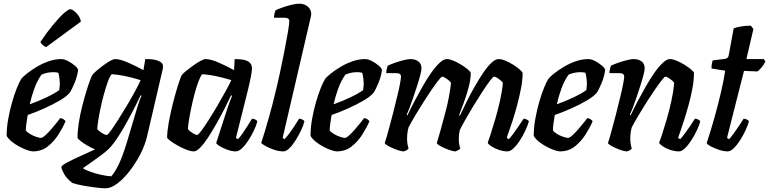

<svg xmlns="http://www.w3.org/2000/svg" viewBox="-20 -820 4166 1040"><path d="M158 0Q147 0 127 -7Q107 -14 84.5 -26Q62 -38 43.5 -53Q25 -68 16 -84Q16 -128 24.5 -175.5Q33 -223 45.5 -266.5Q58 -310 71.5 -343.5Q85 -377 96 -394Q105 -405 127 -422.5Q149 -440 179 -458Q209 -476 243.5 -488Q278 -500 312 -500Q328 -500 349 -489Q370 -478 386 -464Q402 -450 403 -441Q399 -408 384.5 -372Q370 -336 357 -317Q340 -297 302.5 -275Q265 -253 219 -232.5Q173 -212 130 -197Q125 -168 122.5 -148Q120 -128 120 -114Q125 -105 141.5 -95Q158 -85 175.5 -79Q193 -73 202 -73Q210 -73 226 -87.5Q242 -102 259 -122Q276 -142 289.5 -158.5Q303 -175 306 -180Q315 -180 324 -174Q333 -168 335 -163Q321 -130 297 -92Q273 -54 239 -27Q205 0 158 0ZM141 -255Q188 -272 231.5 -292.5Q275 -313 301 -332Q301 -338 302.5 -346.5Q304 -355 304 -362Q304 -397 296 -426Q289 -428 281.5 -428.5Q274 -429 267 -429Q236 -429 205 -416Q182 -384 166.5 -341.5Q151 -299 141 -255ZM230 -565Q220 -568 210.5 -577Q201 -586 199 -593Q234 -645 267 -685Q300 -725 325 -747.5Q350 -770 361 -770Q369 -770 382 -760Q395 -750 405.5 -734.5Q416 -719 418 -703Z M552 200Q535 200 501 196Q467 192 431 185.5Q395 179 372 171Q342 148 328 123.5Q314 99 312 85Q315 75 344.5 59.5Q374 44 415 25.5Q456 7 495 -11Q475 -19 453.5 -31.5Q432 -44 416.5 -56Q401 -68 400 -75Q400 -112 407 -156Q414 -200 425 -243.5Q436 -287 447.5 -324.5Q459 -362 468 -386Q477 -410 480 -414Q485 -421 501 -435Q517 -449 537 -464Q557 -479 575.5 -489.5Q594 -500 603 -500Q630 -500 672.5 -481.5Q715 -463 757 -440L767 -500Q775 -500 791 -499.5Q807 -499 823.5 -495Q840 -491 851.5 -483Q863 -475 863 -460Q863 -454 862 -448L777 -83Q766 -35 740.5 14.5Q715 64 682.5 106Q650 148 615.5 174Q581 200 552 200ZM558 -89Q563 -88 580 -111.5Q597 -135 620.5 -172Q644 -209 668.5 -250Q693 -291 712.5 -327.5Q732 -364 742 -386Q647 -415 585 -418Q574 -406 563.5 -376Q553 -346 542.5 -308Q532 -270 524 -231.5Q516 -193 511.5 -163Q507 -133 507 -121Q516 -109 532.5 -99Q549 -89 558 -89ZM583 135Q603 112 623.5 69.5Q644 27 666 -45L722 -233Q729 -257 736 -276Q743 -295 747 -301L742 -304Q722 -262 695.5 -211Q669 -160 640.5 -112Q612 -64 585 -31Q569 -11 538.5 12.5Q508 36 477.5 57Q447 78 429 91Q441 100 468.5 110Q496 120 528 127Q560 134 583 135Z M1030 0Q1014 0 990.5 -9Q967 -18 943.5 -31Q920 -44 903.5 -56.5Q887 -69 885 -75Q886 -112 894 -156Q902 -200 912.5 -243.5Q923 -287 934 -324.5Q945 -362 953.5 -386Q962 -410 965 -414Q970 -421 987 -435Q1004 -449 1025 -464Q1046 -479 1065 -489.5Q1084 -500 1093 -500Q1121 -500 1163.5 -481.5Q1206 -463 1248 -440L1251 -500Q1303 -500 1324 -487.5Q1345 -475 1345 -449Q1345 -423 1321 -324.5Q1297 -226 1258 -73L1269 -66Q1279 -76 1293 -96Q1307 -116 1321 -138.5Q1335 -161 1345 -177Q1354 -177 1363 -172.5Q1372 -168 1374 -163Q1369 -142 1356 -114.5Q1343 -87 1326 -60.5Q1309 -34 1291 -17Q1273 0 1257 0Q1236 0 1212.5 -8.5Q1189 -17 1171.5 -27.5Q1154 -38 1151 -45L1203 -206Q1212 -235 1222 -262Q1232 -289 1237 -301L1232 -304Q1216 -270 1195 -229Q1174 -188 1151 -147.5Q1128 -107 1106 -73.5Q1084 -40 1064 -20Q1044 0 1030 0ZM1048 -89Q1053 -88 1070.5 -111.5Q1088 -135 1111.5 -172Q1135 -209 1159 -250Q1183 -291 1203 -327.5Q1223 -364 1233 -386Q1138 -415 1075 -418Q1065 -406 1054 -376Q1043 -346 1033 -308Q1023 -270 1015 -231.5Q1007 -193 1002.5 -163Q998 -133 998 -121Q1007 -109 1023.5 -99Q1040 -89 1048 -89Z M1515 0Q1491 0 1465.5 -8.5Q1440 -17 1420 -28Q1400 -39 1395 -46Q1401 -63 1413.5 -104.5Q1426 -146 1440.5 -198Q1455 -250 1467 -300Q1482 -359 1496 -424Q1510 -489 1521.5 -548Q1533 -607 1540 -649Q1547 -691 1547 -706Q1547 -724 1521 -724H1464Q1464 -735 1467 -746.5Q1470 -758 1472 -764Q1486 -771 1510 -779.5Q1534 -788 1559 -794Q1584 -800 1602 -800Q1629 -800 1647.5 -784Q1666 -768 1666 -742Q1666 -739 1661.5 -720Q1657 -701 1652 -679L1511 -73L1521 -66Q1531 -76 1546 -96Q1561 -116 1575.5 -138.5Q1590 -161 1600 -177Q1609 -177 1618 -172.5Q1627 -168 1629 -163Q1624 -142 1611 -114.5Q1598 -87 1581.5 -60.5Q1565 -34 1547.5 -17Q1530 0 1515 0Z M1804 0Q1793 0 1773 -7Q1753 -14 1730.5 -26Q1708 -38 1689.5 -53Q1671 -68 1662 -84Q1662 -128 1670.5 -175.5Q1679 -223 1691.5 -266.5Q1704 -310 1717.5 -343.5Q1731 -377 1742 -394Q1751 -405 1773 -422.5Q1795 -440 1825 -458Q1855 -476 1889.5 -488Q1924 -500 1958 -500Q1974 -500 1995 -489Q2016 -478 2032 -464Q2048 -450 2049 -441Q2045 -408 2030.5 -372Q2016 -336 2003 -317Q1986 -297 1948.5 -275Q1911 -253 1865 -232.5Q1819 -212 1776 -197Q1771 -168 1768.5 -148Q1766 -128 1766 -114Q1771 -105 1787.5 -95Q1804 -85 1821.5 -79Q1839 -73 1848 -73Q1856 -73 1872 -87.5Q1888 -102 1905 -122Q1922 -142 1935.5 -158.5Q1949 -175 1952 -180Q1961 -180 1970 -174Q1979 -168 1981 -163Q1967 -130 1943 -92Q1919 -54 1885 -27Q1851 0 1804 0ZM1787 -255Q1834 -272 1877.5 -292.5Q1921 -313 1947 -332Q1947 -338 1948.5 -346.5Q1950 -355 1950 -362Q1950 -397 1942 -426Q1935 -428 1927.5 -428.5Q1920 -429 1913 -429Q1882 -429 1851 -416Q1828 -384 1812.5 -341.5Q1797 -299 1787 -255Z M2167 0Q2153 0 2129.5 -8.5Q2106 -17 2086.5 -27.5Q2067 -38 2064 -45Q2072 -69 2083.5 -110.5Q2095 -152 2107.5 -201Q2120 -250 2131 -296Q2140 -331 2146 -363Q2152 -395 2152 -404Q2152 -415 2145.5 -419.5Q2139 -424 2123 -424H2072Q2072 -435 2075 -446.5Q2078 -458 2080 -464Q2094 -471 2118 -479.5Q2142 -488 2166 -494Q2190 -500 2203 -500Q2229 -500 2246 -487.5Q2263 -475 2263 -449Q2263 -439 2256.5 -413.5Q2250 -388 2239.5 -355.5Q2229 -323 2218 -290.5Q2207 -258 2197.5 -233.5Q2188 -209 2183 -199L2187 -195Q2203 -230 2224.5 -270.5Q2246 -311 2269 -351.5Q2292 -392 2315.5 -425.5Q2339 -459 2361 -479.5Q2383 -500 2400 -500Q2415 -500 2436.5 -491Q2458 -482 2479 -469Q2500 -456 2514.5 -443.5Q2529 -431 2530 -425Q2530 -392 2519 -349.5Q2508 -307 2493 -266Q2478 -225 2467 -197L2471 -193Q2487 -228 2507.5 -269Q2528 -310 2551 -350.5Q2574 -391 2597 -425Q2620 -459 2641.5 -479.5Q2663 -500 2681 -500Q2697 -500 2718.5 -491Q2740 -482 2760.5 -469Q2781 -456 2795 -443.5Q2809 -431 2811 -425Q2811 -388 2802.5 -343.5Q2794 -299 2782 -253.5Q2770 -208 2757.5 -169.5Q2745 -131 2735.5 -105Q2726 -79 2725 -73L2736 -66Q2746 -76 2760.5 -96Q2775 -116 2790.5 -138.5Q2806 -161 2816 -177Q2825 -177 2833.5 -172.5Q2842 -168 2845 -163Q2839 -142 2826.5 -114.5Q2814 -87 2797 -60.5Q2780 -34 2762 -17Q2744 0 2729 0Q2707 0 2683 -8Q2659 -16 2641.5 -27.5Q2624 -39 2622 -47Q2626 -58 2637.5 -93Q2649 -128 2663 -176Q2677 -224 2688.5 -275Q2700 -326 2704 -371Q2695 -384 2679 -394.5Q2663 -405 2656 -405Q2651 -405 2634 -382.5Q2617 -360 2594 -325Q2571 -290 2547 -250.5Q2523 -211 2502.5 -175Q2482 -139 2471 -116Q2465 -93 2465 -67Q2465 -54 2467 -41Q2469 -28 2473 -15Q2472 -12 2463 -7.5Q2454 -3 2448 0Q2434 0 2410.5 -8.5Q2387 -17 2367.5 -27.5Q2348 -38 2346 -45Q2353 -68 2365.5 -111.5Q2378 -155 2394 -217Q2404 -255 2411.5 -294.5Q2419 -334 2423 -371Q2414 -384 2398 -394.5Q2382 -405 2375 -405Q2371 -405 2355.5 -385.5Q2340 -366 2318 -334Q2296 -302 2272.5 -265Q2249 -228 2228 -192.5Q2207 -157 2193 -130Q2189 -117 2187 -100.5Q2185 -84 2185 -67Q2185 -42 2193 -15Q2183 -4 2167 0Z M3013 0Q3002 0 2982 -7Q2962 -14 2939.5 -26Q2917 -38 2898.5 -53Q2880 -68 2871 -84Q2871 -128 2879.5 -175.5Q2888 -223 2900.5 -266.5Q2913 -310 2926.5 -343.5Q2940 -377 2951 -394Q2960 -405 2982 -422.5Q3004 -440 3034 -458Q3064 -476 3098.5 -488Q3133 -500 3167 -500Q3183 -500 3204 -489Q3225 -478 3241 -464Q3257 -450 3258 -441Q3254 -408 3239.5 -372Q3225 -336 3212 -317Q3195 -297 3157.5 -275Q3120 -253 3074 -232.5Q3028 -212 2985 -197Q2980 -168 2977.5 -148Q2975 -128 2975 -114Q2980 -105 2996.5 -95Q3013 -85 3030.5 -79Q3048 -73 3057 -73Q3065 -73 3081 -87.5Q3097 -102 3114 -122Q3131 -142 3144.5 -158.5Q3158 -175 3161 -180Q3170 -180 3179 -174Q3188 -168 3190 -163Q3176 -130 3152 -92Q3128 -54 3094 -27Q3060 0 3013 0ZM2996 -255Q3043 -272 3086.5 -292.5Q3130 -313 3156 -332Q3156 -338 3157.5 -346.5Q3159 -355 3159 -362Q3159 -397 3151 -426Q3144 -428 3136.5 -428.5Q3129 -429 3122 -429Q3091 -429 3060 -416Q3037 -384 3021.5 -341.5Q3006 -299 2996 -255Z M3376 0Q3362 0 3338.5 -8.5Q3315 -17 3295.5 -27.5Q3276 -38 3273 -45Q3281 -69 3292.5 -110.5Q3304 -152 3316.5 -201Q3329 -250 3340 -296Q3349 -331 3355 -363Q3361 -395 3361 -404Q3361 -415 3354.5 -419.5Q3348 -424 3332 -424H3281Q3281 -435 3284 -446.5Q3287 -458 3289 -464Q3303 -471 3327 -479.5Q3351 -488 3375 -494Q3399 -500 3412 -500Q3438 -500 3455 -487.5Q3472 -475 3472 -449Q3472 -439 3465.5 -413.5Q3459 -388 3448.5 -355.5Q3438 -323 3427 -290.5Q3416 -258 3406.5 -233.5Q3397 -209 3392 -199L3396 -195Q3412 -230 3433.5 -270.5Q3455 -311 3478 -351.5Q3501 -392 3524.5 -425.5Q3548 -459 3570 -479.5Q3592 -500 3609 -500Q3624 -500 3645.5 -491Q3667 -482 3688 -469Q3709 -456 3723.5 -443.5Q3738 -431 3739 -425Q3739 -388 3731 -343.5Q3723 -299 3710.5 -253.5Q3698 -208 3685.5 -169.5Q3673 -131 3664 -105Q3655 -79 3653 -73L3664 -66Q3674 -76 3689 -96Q3704 -116 3719 -138.5Q3734 -161 3744 -177Q3753 -177 3762 -172.5Q3771 -168 3773 -163Q3768 -142 3755 -114.5Q3742 -87 3725 -60.5Q3708 -34 3690.5 -17Q3673 0 3658 0Q3635 0 3611 -8Q3587 -16 3570 -27.5Q3553 -39 3550 -47Q3555 -58 3566.5 -93Q3578 -128 3592 -176Q3606 -224 3617 -275Q3628 -326 3632 -371Q3623 -384 3607 -394.5Q3591 -405 3584 -405Q3580 -405 3564.5 -385.5Q3549 -366 3527 -334Q3505 -302 3481.5 -265Q3458 -228 3437 -192.5Q3416 -157 3402 -130Q3394 -101 3394 -69Q3394 -43 3402 -15Q3392 -4 3376 0Z M3922 0Q3900 0 3874.5 -8.5Q3849 -17 3829.5 -27.5Q3810 -38 3808 -45Q3832 -118 3852.5 -192Q3873 -266 3887.5 -330Q3902 -394 3908 -437L3834 -449Q3834 -464 3836 -475.5Q3838 -487 3841 -493L3906 -501Q3917 -503 3921.5 -507.5Q3926 -512 3928 -524L3954 -666Q3966 -672 3993 -676.5Q4020 -681 4047 -681L4061 -663L4023 -500H4117L4126 -487Q4119 -471 4105.5 -455Q4092 -439 4083 -433L4010 -436L3918 -73L3929 -66Q3939 -76 3953.5 -96Q3968 -116 3983 -138.5Q3998 -161 4008 -177Q4017 -177 4025.5 -172.5Q4034 -168 4037 -163Q4031 -142 4018.5 -114.5Q4006 -87 3989 -60.5Q3972 -34 3954.5 -17Q3937 0 3922 0Z"/></svg>

Font: Texturina 72pt 72pt Regular
Style: Bold Italic
Weight: 700
Italic angle: -11°
Designer: Guillermo Torres Carreño
Foundry: Omnibus-Type
Version: Version 1.002; ttfautohint (v1.8.3)